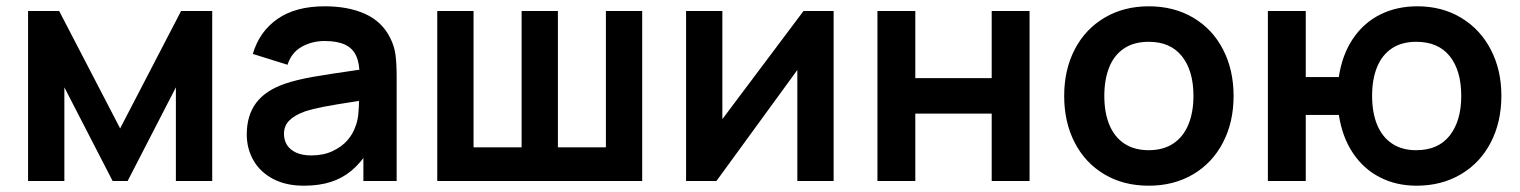

<svg xmlns="http://www.w3.org/2000/svg" viewBox="-20 -575 4830 610"><path d="M69.2 0V-540H168L361.7 -167L555.3 -540H654.2V0H538.8V-297.5L385.5 0H337.8L184.5 -297.5V0Z M945.2 15Q888.4 15 847.4 -6.7Q806.4 -28.4 785.2 -65.6Q764 -102.8 764 -148Q764 -208.2 793.8 -248.1Q823.5 -288.1 886.8 -309.5Q923.7 -321.9 973.8 -330.7Q1023.9 -339.4 1116.2 -352.7Q1128.6 -354.6 1141.2 -356.2Q1153.8 -357.9 1165.7 -359.8L1122.3 -335.7Q1122.6 -373.6 1111.6 -397.6Q1100.7 -421.6 1076.2 -433.1Q1051.7 -444.7 1011.3 -444.7Q971.2 -444.7 938.5 -426.3Q905.8 -407.9 893.5 -369.2L783.3 -403.7Q803.8 -474.4 861.4 -514.7Q919 -555 1011.7 -555Q1086.9 -555 1140.5 -530.6Q1194.1 -506.2 1219.7 -454.5Q1232.8 -428.8 1236.5 -401Q1240.2 -373.2 1240.2 -331.3V0H1134.5V-117.2L1152 -97.8Q1127.1 -58.6 1097.7 -33.7Q1068.3 -8.8 1030.9 3.1Q993.5 15 945.2 15ZM969 -81.2Q1007.4 -81.2 1036.6 -94.9Q1065.8 -108.6 1083.5 -129Q1101.2 -149.4 1108.3 -170.7Q1115.9 -188.3 1118.3 -211.4Q1120.7 -234.4 1120.7 -261.5V-271.7L1157.7 -260.5L1114 -253.4Q1046.3 -243.1 1010 -236.1Q973.7 -229.1 947.5 -220.5Q915.2 -208.6 898.7 -191.8Q882.2 -174.9 882.2 -149.5Q882.2 -129.3 892.2 -113.9Q902.2 -98.5 921.6 -89.8Q941.1 -81.2 969 -81.2Z M1369.2 0V-540H1484.5V-107H1637.2V-540H1752.5V-107H1905V-540H2020.3V0Z M2628.5 -540V0H2513.2V-352.7L2256.2 0H2159.7V-540H2275V-196.5L2532.8 -540Z M2767.7 0V-540H2888V-326.8H3130.7V-540H3251V0H3130.7V-214H2888V0Z M3629.7 15Q3549.5 15 3488.6 -21.2Q3427.7 -57.4 3394.3 -122.2Q3361 -186.9 3361 -270.2Q3361 -353.9 3394.8 -418.6Q3428.7 -483.2 3489.8 -519.1Q3551 -555 3629.7 -555Q3709.9 -555 3771 -518.8Q3832.2 -482.7 3865.7 -417.8Q3899.2 -353 3899.2 -270.2Q3899.2 -186.7 3865.4 -122Q3831.7 -57.2 3770.5 -21.1Q3709.3 15 3629.7 15ZM3629.7 -97.8Q3676.2 -97.8 3708.1 -119.3Q3740 -140.8 3755.8 -179.8Q3771.7 -218.8 3771.7 -270.2Q3771.7 -350.2 3735.2 -396.2Q3698.7 -442.2 3629.7 -442.2Q3582.2 -442.2 3550.8 -420.8Q3519.2 -399.5 3503.9 -360.9Q3488.5 -322.2 3488.5 -270.2Q3488.5 -217 3504.6 -178.2Q3520.8 -139.5 3552.2 -118.7Q3583.8 -97.8 3629.7 -97.8Z M4480.5 15Q4415.9 15 4363.8 -11.8Q4311.7 -38.5 4278 -89.3Q4244.2 -140.1 4233.7 -209.8H4128.5V0H4008.2V-540H4128.5V-330.2H4233.5Q4244.1 -400.9 4278.2 -451.7Q4312.4 -502.5 4365 -528.8Q4417.6 -555 4482.8 -555Q4561.8 -555 4622.4 -518.4Q4683 -481.8 4716.5 -417.2Q4750 -352.6 4750 -271Q4750 -187.2 4716.2 -122.2Q4682.5 -57.3 4621.2 -21.2Q4559.8 15 4480.5 15ZM4479.3 -97.8Q4549.5 -97.8 4586 -144.5Q4622.5 -191.2 4622.5 -270.2Q4622.5 -350.8 4586 -396.5Q4549.4 -442.2 4479.5 -442.2Q4433.2 -442.2 4401.9 -421.2Q4370.6 -400.2 4355 -361.7Q4339.3 -323.2 4339.3 -271Q4339.3 -217.4 4355.2 -178.7Q4371.2 -139.9 4402.6 -118.9Q4434 -97.8 4479.3 -97.8Z"/></svg>

Font: Manrope
Style: Regular
Weight: 400
Designer: Mikhail Sharanda
Foundry: Mikhail Sharanda
Version: Version 4.503